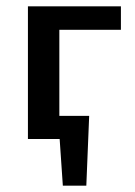

<svg xmlns="http://www.w3.org/2000/svg" viewBox="-20 -438 425 605"><path d="M135 0V-73H261L218 0ZM178 147 163 -73H261L252 147ZM68 0V-418H167V0ZM119 -344V-418H361V-344Z"/></svg>

Font: Ysabeau Infant SemiBold
Style: Regular
Weight: 600
Designer: Christian Thalmann (Catharsis Fonts)
Version: Version 2.002; featfreeze: ss01,ss02,lnum